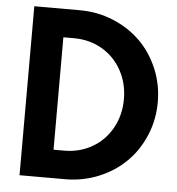

<svg xmlns="http://www.w3.org/2000/svg" viewBox="-53 -800 782 849"><g transform="rotate(5 338.0 -375.0)"><path d="M267.7 0H65V-750H267.7Q346.4 -750 416.4 -720.9Q486.4 -691.8 536.8 -642Q587.3 -592.3 616.6 -522.7Q645.9 -453.2 645.9 -375Q645.9 -296.8 616.6 -227.3Q587.3 -157.7 537 -108Q486.8 -58.2 416.6 -29.1Q346.4 0 267.7 0ZM252.3 -624.5H205V-125.5H252.3Q320.9 -125.5 376.6 -157.7Q432.3 -190 463.9 -247.3Q495.5 -304.5 495.5 -375Q495.5 -445.5 463.9 -502.7Q432.3 -560 376.6 -592.3Q320.9 -624.5 252.3 -624.5Z"/></g></svg>

Font: Spartan MB
Style: Bold
Weight: 700
Designer: Matt Bailey, Mirko Velimirovic
Foundry: Matt Bailey
Version: Version 1.005